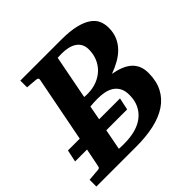

<svg xmlns="http://www.w3.org/2000/svg" viewBox="-183 -836 1001 1001"><g transform="rotate(-45 317.0 -335.5)"><path d="M616.2 -540Q616.2 -503.4 604 -475.1Q591.8 -446.8 570.6 -424.8Q549.3 -402.8 520.5 -386.5Q491.7 -370.1 458 -357.9Q490.7 -352.1 516.4 -341.8Q542 -331.5 559.8 -315.7Q577.6 -299.8 586.9 -277.8Q596.2 -255.9 596.2 -226.1Q596.2 -166.5 573.7 -123.5Q551.3 -80.6 510 -53.2Q468.8 -25.9 410.4 -12.9Q352.1 0 279.8 0H-15.1V-49.8Q-2.9 -50.8 8.3 -51.8Q19.5 -52.7 28.3 -53.7Q38.6 -54.7 47.9 -55.2Q56.2 -55.2 60.8 -57.9Q65.4 -60.5 66.9 -70.8L86.9 -170.9H-1L13.2 -237.8H100.1L170.9 -601.1Q172.4 -609.4 168.2 -612.3Q164.1 -615.2 154.8 -616.2Q146 -616.7 136.2 -617.7Q127.9 -618.7 117.2 -619.4Q106.4 -620.1 95.2 -621.1V-670.9H397Q460.4 -670.9 502.7 -660.6Q544.9 -650.4 570.3 -632.8Q595.7 -615.2 606 -591.3Q616.2 -567.4 616.2 -540ZM444.8 -215.8Q444.8 -246.6 434.1 -266.6Q423.3 -286.6 405 -298.6Q386.7 -310.5 363 -315.2Q339.4 -319.8 313 -319.8Q286.1 -319.8 257.8 -316.9L243.2 -237.8H397L382.8 -170.9H229L207 -56.2Q217.8 -55.2 228.5 -55.2H247.1Q291.5 -55.2 327.9 -65.2Q364.3 -75.2 390.1 -95.5Q416 -115.7 430.4 -145.8Q444.8 -175.8 444.8 -215.8ZM462.9 -533.2Q462.9 -557.1 453.4 -573.5Q443.8 -589.8 428 -599.6Q412.1 -609.4 391.4 -613.8Q370.6 -618.2 348.1 -618.2Q339.8 -618.2 331.8 -617.7Q323.7 -617.2 316.9 -617.2L270 -375Q278.3 -374 285.2 -374H294.9Q332 -374 363 -386Q394 -397.9 416.3 -419.2Q438.5 -440.4 450.7 -469.5Q462.9 -498.5 462.9 -533.2Z"/></g></svg>

Font: Charis SIL Phon
Style: Bold Italic
Weight: 700
Italic angle: -11°
Foundry: SIL International
Version: Version 5.000